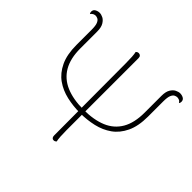

<svg xmlns="http://www.w3.org/2000/svg" viewBox="-165 -899 1107 1107"><g transform="rotate(45 388.5 -346.0)"><path d="M394 -211V-239Q478 -239 536 -263.5Q594 -288 624.5 -340.5Q655 -393 655 -476V-613Q655 -647 666.5 -666Q678 -685 693.5 -692.5Q709 -700 721 -700Q736 -700 748.5 -693Q761 -686 761 -670Q761 -661 756 -655Q749 -666 740.5 -669Q732 -672 726 -672Q717 -672 707.5 -667Q698 -662 691.5 -646.5Q685 -631 685 -597V-474Q685 -396 660.5 -344.5Q636 -293 595 -264Q554 -235 502 -223Q450 -211 394 -211ZM392 -211Q337 -211 284.5 -223Q232 -235 191 -264Q150 -293 125.5 -344.5Q101 -396 101 -474V-597Q101 -631 94.5 -646.5Q88 -662 78.5 -667Q69 -672 60 -672Q53 -672 45 -668.5Q37 -665 30 -655Q25 -661 25 -670Q25 -686 38 -693Q51 -700 65 -700Q78 -700 93 -692.5Q108 -685 119.5 -666Q131 -647 131 -613V-476Q131 -394 161.5 -341.5Q192 -289 250.5 -264Q309 -239 392 -239ZM396 8Q388 8 383.5 2Q379 -4 379 -14L377 -600Q377 -630 375.5 -652.5Q374 -675 371 -687Q374 -690 378 -692.5Q382 -695 389 -695Q397 -695 402.5 -689.5Q408 -684 408 -673V-87Q408 -57 409.5 -34.5Q411 -12 414 0Q411 3 407 5.5Q403 8 396 8Z"/></g></svg>

Font: Arima Thin
Style: Regular
Weight: 100
Designer: Joana Correia and Natanael Gama
Foundry: NDISCOVER
Version: Version 1.101;gftools[0.9.23]